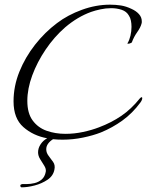

<svg xmlns="http://www.w3.org/2000/svg" viewBox="-20 -569 629 822"><path d="M73 233Q67 233 67 225Q67 222 70.5 220.5Q74 219 76 219Q81 219 95.5 219Q110 219 127.5 215Q145 211 158.5 199.5Q172 188 176 166Q178 154 169.5 140.5Q161 127 152 112.5Q143 98 143 83Q143 65 154 48.5Q165 32 182 23Q122 12 80 -25Q38 -62 38 -135Q38 -200 63 -262Q88 -324 130 -377.5Q172 -431 224 -470Q270 -505 330.5 -527Q391 -549 451 -549Q476 -549 498 -545.5Q520 -542 543 -531Q563 -522 575 -508.5Q587 -495 587 -478Q587 -476 587 -473Q587 -470 586 -468Q582 -452 567.5 -431.5Q553 -411 545 -389Q544 -385 534 -382.5Q524 -380 526 -384Q534 -397 538.5 -416Q543 -435 543 -454Q543 -468 540.5 -480.5Q538 -493 532 -502Q522 -520 501 -527Q480 -534 456 -534Q433 -534 410 -529Q387 -524 370 -518Q312 -497 259 -452Q212 -411 175.5 -357Q139 -303 118 -246Q97 -189 97 -137Q97 -84 120 -53Q143 -22 180 -9Q217 4 260 4Q298 4 335.5 -4Q373 -12 404 -24Q457 -44 499.5 -73Q542 -102 579 -148Q584 -153 586 -153Q589 -153 589 -149Q589 -141 581 -130Q547 -84 504 -53Q461 -22 412 -2Q379 11 335.5 20Q292 29 248 29Q227 29 207 27Q194 35 186 46Q178 57 178 70Q178 85 188 98Q198 111 207.5 124.5Q217 138 213 157Q208 184 183.5 200.5Q159 217 128.5 225Q98 233 73 233Z"/></svg>

Font: Italianno
Style: Regular
Weight: 400
Designer: Robert E. Leuschke
Foundry: Robert E. Leuschke
Version: Version 1.100; ttfautohint (v1.8.3)